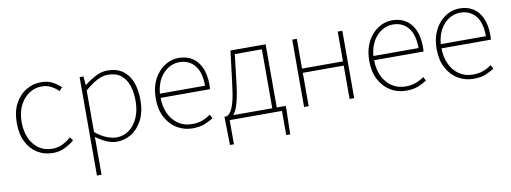

<svg xmlns="http://www.w3.org/2000/svg" viewBox="-62 -888 3935 1479"><g transform="rotate(-10 1905.5 -148.5)"><path d="M295 13Q228 13 174.5 -19.5Q121 -52 90 -113.5Q59 -175 59 -262Q59 -351 92 -413Q125 -475 179 -507.5Q233 -540 296 -540Q350 -540 387 -519.5Q424 -499 450 -474L427 -448Q401 -473 369 -490Q337 -507 296 -507Q240 -507 195 -476Q150 -445 123.5 -390Q97 -335 97 -262Q97 -190 122 -135.5Q147 -81 191.5 -50.5Q236 -20 296 -20Q340 -20 377 -38.5Q414 -57 442 -83L463 -57Q430 -28 388 -7.5Q346 13 295 13Z M597 243V-527H627L633 -459H635Q674 -490 720.5 -515Q767 -540 816 -540Q888 -540 935 -506.5Q982 -473 1005 -413Q1028 -353 1028 -271Q1028 -182 995.5 -118Q963 -54 910 -20.5Q857 13 794 13Q757 13 716 -4.5Q675 -22 633 -53V46V243ZM797 -20Q853 -20 896.5 -52Q940 -84 965 -141Q990 -198 990 -271Q990 -338 972.5 -391.5Q955 -445 916.5 -476Q878 -507 813 -507Q773 -507 728 -483.5Q683 -460 633 -416V-91Q680 -52 723 -36Q766 -20 797 -20Z M1387 13Q1321 13 1266 -20Q1211 -53 1178.5 -114.5Q1146 -176 1146 -262Q1146 -327 1164.5 -378Q1183 -429 1215.5 -465.5Q1248 -502 1288.5 -521Q1329 -540 1373 -540Q1434 -540 1478.5 -512Q1523 -484 1547.5 -429.5Q1572 -375 1572 -297Q1572 -289 1572 -280.5Q1572 -272 1570 -261H1184Q1184 -192 1209.5 -137.5Q1235 -83 1281 -51.5Q1327 -20 1389 -20Q1434 -20 1469 -33Q1504 -46 1534 -68L1550 -37Q1520 -19 1483 -3Q1446 13 1387 13ZM1184 -294H1537Q1537 -401 1492 -454Q1447 -507 1373 -507Q1326 -507 1285 -481.5Q1244 -456 1217 -408.5Q1190 -361 1184 -294Z M1678 0V189H1647L1643 -13V-33H2123V-13L2118 189H2087V0ZM2017 -12V-494H1805L1779 -272Q1770 -194 1758.5 -145.5Q1747 -97 1734.5 -70Q1722 -43 1710 -30.5Q1698 -18 1689 -11L1662 -33Q1679 -42 1693.5 -62.5Q1708 -83 1721.5 -132Q1735 -181 1746 -274L1777 -527H2052V-12Z M2260 0V-527H2296V-294H2616V-527H2652V0H2616V-261H2296V0Z M3057 13Q2991 13 2936 -20Q2881 -53 2848.5 -114.5Q2816 -176 2816 -262Q2816 -327 2834.5 -378Q2853 -429 2885.5 -465.5Q2918 -502 2958.5 -521Q2999 -540 3043 -540Q3104 -540 3148.5 -512Q3193 -484 3217.5 -429.5Q3242 -375 3242 -297Q3242 -289 3242 -280.5Q3242 -272 3240 -261H2854Q2854 -192 2879.5 -137.5Q2905 -83 2951 -51.5Q2997 -20 3059 -20Q3104 -20 3139 -33Q3174 -46 3204 -68L3220 -37Q3190 -19 3153 -3Q3116 13 3057 13ZM2854 -294H3207Q3207 -401 3162 -454Q3117 -507 3043 -507Q2996 -507 2955 -481.5Q2914 -456 2887 -408.5Q2860 -361 2854 -294Z M3584 13Q3518 13 3463 -20Q3408 -53 3375.5 -114.5Q3343 -176 3343 -262Q3343 -327 3361.5 -378Q3380 -429 3412.5 -465.5Q3445 -502 3485.5 -521Q3526 -540 3570 -540Q3631 -540 3675.5 -512Q3720 -484 3744.5 -429.5Q3769 -375 3769 -297Q3769 -289 3769 -280.5Q3769 -272 3767 -261H3381Q3381 -192 3406.5 -137.5Q3432 -83 3478 -51.5Q3524 -20 3586 -20Q3631 -20 3666 -33Q3701 -46 3731 -68L3747 -37Q3717 -19 3680 -3Q3643 13 3584 13ZM3381 -294H3734Q3734 -401 3689 -454Q3644 -507 3570 -507Q3523 -507 3482 -481.5Q3441 -456 3414 -408.5Q3387 -361 3381 -294Z"/></g></svg>

Font: Shanggu Sans SC VF
Style: Regular
Weight: 250
Designer: GuiWonder
Version: Version 1.021